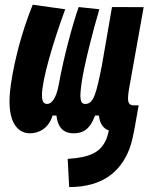

<svg xmlns="http://www.w3.org/2000/svg" viewBox="-20 -547 626 802"><path d="M269 234.4C408.7 234.4 483.9 169.9 520.5 75.2C530.8 47.9 537.6 14.6 543.9 -21L559.1 -106.9H539.6C509.8 -106.9 511.2 -131.3 521 -187L580.1 -517.1L447.8 -517.6L405.3 -272C382.8 -160.6 372.1 -112.8 336.4 -112.8C313 -112.8 312 -139.2 321.3 -204.1C331.5 -274.4 369.1 -421.9 395 -508.3L308.6 -517.6C284.2 -447.8 247.1 -314 225.6 -194.3C214.8 -133.8 194.3 -112.8 176.8 -112.8C158.2 -112.8 155.3 -131.8 155.3 -150.4C155.3 -213.4 202.1 -371.6 252.4 -508.3L116.7 -527.3C44.9 -349.1 21.5 -188.5 20 -138.7C15.1 -19 66.4 9.8 104 9.8C141.6 9.8 182.6 -9.3 199.7 -64.5H215.8C220.7 -20.5 239.7 9.8 288.1 9.8C340.3 9.8 361.3 -22.9 377 -64.5H393.1C397 -27.3 413.6 -9.8 434.6 -2C431.2 13.7 426.8 29.8 421.4 40C398.9 86.9 360.8 110.4 262.7 116.7Z"/></svg>

Font: Cascadia Mono PL
Style: Bold Italic
Weight: 700
Italic angle: -10°
Monospace: yes
Designer: Aaron Bell
Foundry: Saja Typeworks
Version: Version 2404.023